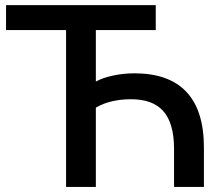

<svg xmlns="http://www.w3.org/2000/svg" viewBox="-20 -739 877 759"><path d="M358.9 0V-313.5C398.9 -337.4 449.2 -346.7 497.6 -346.7C609.4 -346.7 668 -289.1 668 -150.4V0H786.1V-156.2C786.1 -353.5 690.9 -449.2 511.2 -449.2C454.6 -449.2 394 -436.5 358.9 -416.5V-620.1H595.7V-718.8H3.9V-620.1H241.2V0Z"/></svg>

Font: Winston Medium
Style: Regular
Weight: 500
Designer: Vernon Adams, Kim Jin-seong, David Berlow, Cristiano Sobral
Foundry: The Winston Project Authors
Version: Version 3.004